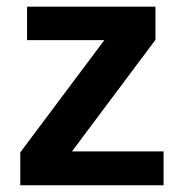

<svg xmlns="http://www.w3.org/2000/svg" viewBox="-20 -548 540 568"><path d="M40 0V-97.2L288.6 -429.2H60.1V-528.3H439.9V-430.2L192.9 -100.1H463.9V0Z"/></svg>

Font: Arial
Style: Bold
Weight: 700
Designer: Steve Matteson
Foundry: Ascender Corporation
Version: Version 2.00.3